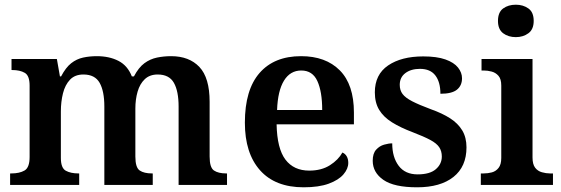

<svg xmlns="http://www.w3.org/2000/svg" viewBox="-20 -787 2388 817"><path d="M23 0V-49H28Q63 -49 84.5 -61.5Q106 -74 106 -119V-423Q106 -465 85.5 -477Q65 -489 32 -489H29V-536H222L235 -462H240Q260 -500 283 -518Q306 -536 333.5 -542Q361 -548 392 -548Q445 -548 484 -528Q523 -508 541 -462H550Q570 -500 594.5 -518Q619 -536 648 -542Q677 -548 708 -548Q785 -548 828.5 -502Q872 -456 872 -354V-121Q872 -74 890.5 -61.5Q909 -49 943 -49H946V0H740V-334Q740 -399 720 -434.5Q700 -470 651 -470Q617 -470 596 -450Q575 -430 565.5 -397Q556 -364 556 -325V-121Q556 -74 574.5 -61.5Q593 -49 627 -49H630V0H424V-334Q424 -399 404 -434.5Q384 -470 335 -470Q299 -470 278 -448Q257 -426 248 -390Q239 -354 239 -313V-115Q239 -72 260 -60.5Q281 -49 314 -49H317V0Z M1272 10Q1151 10 1086.5 -62.5Q1022 -135 1022 -265Q1022 -405 1084.5 -476.5Q1147 -548 1261 -548Q1366 -548 1426 -487.5Q1486 -427 1486 -308V-258H1157Q1159 -155 1194.5 -108Q1230 -61 1296 -61Q1348 -61 1384 -84Q1420 -107 1437 -138Q1449 -133 1455.5 -121.5Q1462 -110 1462 -94Q1462 -69 1441.5 -45Q1421 -21 1379 -5.5Q1337 10 1272 10ZM1351 -319Q1351 -397 1330.5 -442Q1310 -487 1262 -487Q1215 -487 1188.5 -444Q1162 -401 1159 -319Z M1755 10Q1657 10 1611.5 -21.5Q1566 -53 1566 -103Q1566 -134 1580.5 -150Q1595 -166 1614.5 -171.5Q1634 -177 1649 -177Q1649 -118 1676.5 -81.5Q1704 -45 1757 -45Q1809 -45 1834.5 -67Q1860 -89 1860 -121Q1860 -144 1849 -160.5Q1838 -177 1811 -191.5Q1784 -206 1737 -224Q1684 -244 1648 -266.5Q1612 -289 1593.5 -319.5Q1575 -350 1575 -394Q1575 -470 1631.5 -508.5Q1688 -547 1781 -547Q1839 -547 1875.5 -534Q1912 -521 1929 -499.5Q1946 -478 1946 -454Q1946 -423 1924.5 -405.5Q1903 -388 1854 -388Q1854 -438 1832.5 -466Q1811 -494 1767 -494Q1729 -494 1705 -476Q1681 -458 1681 -426Q1681 -403 1693 -387Q1705 -371 1734 -356Q1763 -341 1814 -322Q1862 -305 1895.5 -283.5Q1929 -262 1947 -232Q1965 -202 1965 -160Q1965 -78 1909.5 -34Q1854 10 1755 10Z M2026 0V-49H2038Q2056 -49 2073 -53.5Q2090 -58 2101.5 -72.5Q2113 -87 2113 -115V-423Q2113 -451 2101 -464.5Q2089 -478 2072 -482.5Q2055 -487 2038 -487H2029V-536H2246V-117Q2246 -88 2257 -73.5Q2268 -59 2286 -54Q2304 -49 2320 -49H2333V0ZM2175 -629Q2143 -629 2121 -645.5Q2099 -662 2099 -698Q2099 -735 2121 -751Q2143 -767 2175 -767Q2206 -767 2228.5 -751Q2251 -735 2251 -698Q2251 -662 2228.5 -645.5Q2206 -629 2175 -629Z"/></svg>

Font: Noto Nastaliq Urdu SemiBold
Style: Regular
Weight: 600
Version: Version 3.007